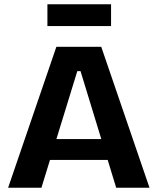

<svg xmlns="http://www.w3.org/2000/svg" viewBox="-20 -879 738 899"><path d="M18 0 244 -660H454L680 0H524L357 -546H342L174 0ZM145 -130V-228H574V-130ZM202 -757V-859H500V-757Z"/></svg>

Font: Bricolage Grotesque 96pt ExtraBold
Style: Bold
Weight: 700
Version: Version 1.001;gftools[0.9.33.dev8+g029e19f]